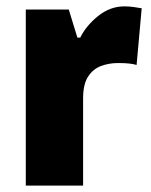

<svg xmlns="http://www.w3.org/2000/svg" viewBox="-20 -583 475 603"><path d="M371 -563Q385 -563 399.5 -561Q414 -559 425 -557L409 -379Q399 -382 385.5 -383.5Q372 -385 350 -385Q323 -385 298 -376Q273 -367 257 -343Q241 -319 241 -274V0H61V-553H196L223 -465H232Q251 -503 288.5 -533Q326 -563 371 -563Z"/></svg>

Font: Noto Sans Lao UI SemCond Blk
Style: Regular
Weight: 900
Width: 4
Designer: Monotype Design Team
Foundry: Monotype Imaging Inc.
Version: Version 2.000; ttfautohint (v1.8.4.7-5d5b)